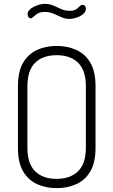

<svg xmlns="http://www.w3.org/2000/svg" viewBox="-20 -969 588 995"><path d="M273 6Q217 6 171.5 -15Q126 -36 99.5 -81.5Q73 -127 73 -203V-522Q73 -598 99.5 -643.5Q126 -689 171.5 -710Q217 -731 273 -731Q330 -731 376 -710Q422 -689 448.5 -643.5Q475 -598 475 -522V-203Q475 -127 448.5 -81.5Q422 -36 376 -15Q330 6 273 6ZM273 -42Q344 -42 384.5 -81.5Q425 -121 425 -203V-522Q425 -604 385 -643.5Q345 -683 273 -683Q202 -683 162 -643.5Q122 -604 122 -522V-203Q122 -121 162 -81.5Q202 -42 273 -42ZM341 -871Q316 -871 296.5 -880.5Q277 -890 257 -898.5Q237 -907 210 -907Q189 -907 175.5 -899Q162 -891 154 -882.5Q146 -874 139 -874Q135 -874 131 -877Q127 -880 125 -885Q123 -890 123 -895Q123 -907 131.5 -916.5Q140 -926 154.5 -933.5Q169 -941 184 -945Q199 -949 212 -949Q237 -949 256.5 -940.5Q276 -932 296 -922.5Q316 -913 341 -913Q364 -913 375 -921Q386 -929 393 -936.5Q400 -944 408 -944Q414 -944 417.5 -941Q421 -938 423 -934Q425 -930 425 -925Q425 -911 416.5 -901.5Q408 -892 394.5 -885Q381 -878 366.5 -874.5Q352 -871 341 -871Z"/></svg>

Font: Dosis Light
Style: Regular
Weight: 300
Designer: EdgarTolentino, PabloImpallari, IginoMarini
Foundry: EdgarTolentino, PabloImpallari, IginoMarini
Version: Version 3.001; ttfautohint (v1.8.2)